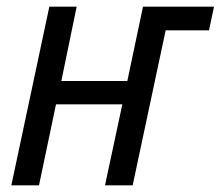

<svg xmlns="http://www.w3.org/2000/svg" viewBox="-20 -556 662 576"><path d="M128 -536H210L164 -313H362L409 -536H622L607 -465H477L378 0H295L347 -243H148L97 0H14Z"/></svg>

Font: Noto Sans UI Narrow
Style: Italic
Weight: 400
Width: 4
Italic angle: -12°
Designer: Monotype Design Team
Foundry: Monotype Imaging Inc.
Version: Version 1.001